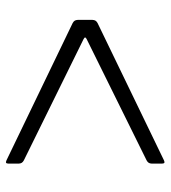

<svg xmlns="http://www.w3.org/2000/svg" viewBox="14 -646 545 612"><g transform="rotate(-90 286.0 -339.5)"><path d="M467.7 -335.2 81.3 -144.2C74.2 -140.3 71.4 -136 71 -127.8V-95.2C71.4 -87 73.9 -85.6 81.3 -88.8L518.8 -300.4C525.9 -304.3 528.8 -308.6 529.1 -316.8V-363.6C528.8 -371.8 525.9 -376.1 518.8 -380L81.3 -590.9C73.9 -594.1 71.4 -592.7 71 -584.5V-551.8C71.4 -543.7 74.2 -539.4 81.3 -535.5L467.7 -345.2C474.8 -341.3 474.8 -339.1 467.7 -335.2Z"/></g></svg>

Font: Margiela Serif Semibold
Style: Regular
Weight: 600
Designer: Andreas Faust, Stefan Endress
Version: Version 1.002;FEAKit 1.0